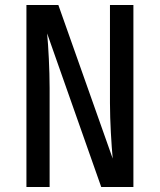

<svg xmlns="http://www.w3.org/2000/svg" viewBox="-20 -750 640 770"><path d="M179 0V-397C179 -469 174 -565 169 -616L386 0H515V-730H421V-337C421 -264 427 -167 432 -114L214 -730H86V0Z"/></svg>

Font: Tekne LDO Medium
Style: Regular
Weight: 500
Monospace: yes
Designer: Alessio Laiso, Mario Rullo, Paolo Rosset
Foundry: Alessio Laiso
Version: Version 1.000;hotconv 1.0.109;makeotfexe 2.5.65596